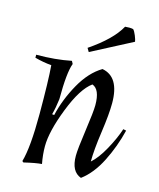

<svg xmlns="http://www.w3.org/2000/svg" viewBox="-108 -774 718 867"><g transform="rotate(15 251.0 -341.0)"><path d="M402 -347Q402 -296 389.5 -209Q377 -122 377 -68Q407 -94 436.5 -147.5Q466 -201 481 -247L495 -244Q476 -166 440 -94.5Q404 -23 353 15Q305 -2 305 -76Q305 -107 318 -197.5Q331 -288 331 -319Q331 -393 294 -406Q245 -371 202 -260.5Q159 -150 159 -81Q159 -42 167 0Q138 2 84 15L78 10Q98 -59 98 -214.5Q98 -370 92 -442Q54 -445 14 -456V-470Q103 -470 177 -485L184 -472Q167 -428 167 -303Q162 -262 153 -229L163 -228Q181 -305 222 -378Q263 -451 320 -485Q402 -470 402 -347ZM369 -696Q379 -697 389 -697Q399 -697 407 -695Q414 -688 421.5 -669.5Q429 -651 430 -642L240 -543L230 -560Q332 -629 369 -696Z"/></g></svg>

Font: Almendra
Style: Italic
Weight: 400
Italic angle: -12°
Designer: Ana Sanfelippo
Foundry: Ana Sanfelippo
Version: Version 1.004